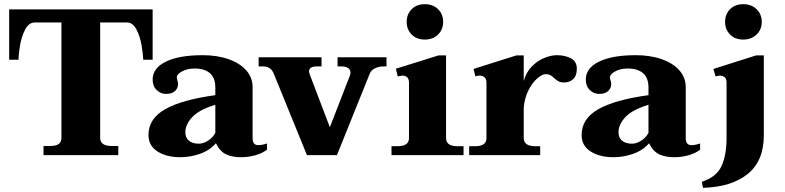

<svg xmlns="http://www.w3.org/2000/svg" viewBox="-20 -745 3768 922"><path d="M189 -44H220Q249 -44 262 -53.5Q275 -63 275 -83V-637H147Q118 -637 100.5 -602.5Q83 -568 76 -526Q69 -484 69 -458H24V-700H713V-458H668Q667 -485 660 -527Q653 -569 635.5 -603Q618 -637 590 -637H461V-83Q461 -44 516 -44H548V0H189Z M693 -97Q693 -175 773 -220.5Q853 -266 1014 -288V-325Q1014 -371 988 -393.5Q962 -416 915 -416Q891 -416 871.5 -409.5Q852 -403 840.5 -393Q829 -383 829 -375Q829 -370 832 -358.5Q835 -347 835 -341Q835 -322 820.5 -308Q806 -294 777 -294Q752 -294 732.5 -312.5Q713 -331 713 -363Q713 -418 776.5 -449Q840 -480 953 -480Q1024 -480 1078.5 -460.5Q1133 -441 1163 -406.5Q1193 -372 1193 -326V-83Q1193 -64 1200 -56Q1207 -48 1221 -48Q1238 -48 1262 -56V-26Q1240 -9 1206.5 0.5Q1173 10 1137 10Q1095 10 1065.5 -4Q1036 -18 1017 -57Q986 -22 939.5 -6Q893 10 846 10Q780 10 736.5 -17.5Q693 -45 693 -97ZM1014 -107V-242Q934 -217 902 -181.5Q870 -146 870 -110Q870 -84 887 -69.5Q904 -55 935 -55Q956 -55 979 -69.5Q1002 -84 1014 -107Z M1296 -388Q1288 -409 1275 -417.5Q1262 -426 1244 -426H1222V-470H1524V-426H1501Q1464 -426 1464 -402Q1464 -398 1468 -386L1564 -134L1659 -379Q1663 -387 1663 -396Q1663 -412 1650.5 -419Q1638 -426 1623 -426H1601V-470H1836V-426H1820Q1799 -426 1780.5 -417Q1762 -408 1755 -390L1598 0H1454Z M1933 -640Q1933 -677 1957 -701Q1981 -725 2020 -725Q2059 -725 2083.5 -701Q2108 -677 2108 -640Q2108 -603 2083.5 -579Q2059 -555 2020 -555Q1981 -555 1957 -579Q1933 -603 1933 -640ZM1860 -43H1890Q1944 -43 1944 -82V-348Q1944 -382 1911 -382Q1909 -382 1890 -378L1881 -415L2086 -479H2122V-82Q2122 -43 2176 -43H2206V0H1860Z M2750 -415Q2750 -382 2733 -365.5Q2716 -349 2688 -349Q2672 -349 2662 -354.5Q2652 -360 2641 -370Q2632 -379 2623 -384Q2614 -389 2601 -389Q2584 -389 2560.5 -369Q2537 -349 2518 -312Q2499 -275 2495 -228V-83Q2495 -43 2549 -43H2574V0H2233V-43H2263Q2316 -43 2316 -82V-348Q2316 -365 2307 -373.5Q2298 -382 2283 -382Q2272 -382 2263 -378L2254 -414L2460 -479H2495V-356Q2507 -399 2535 -427Q2563 -455 2595.5 -467.5Q2628 -480 2654 -480Q2693 -480 2721.5 -465Q2750 -450 2750 -415Z M2773 -97Q2773 -175 2853 -220.5Q2933 -266 3094 -288V-325Q3094 -371 3068 -393.5Q3042 -416 2995 -416Q2971 -416 2951.5 -409.5Q2932 -403 2920.5 -393Q2909 -383 2909 -375Q2909 -370 2912 -358.5Q2915 -347 2915 -341Q2915 -322 2900.5 -308Q2886 -294 2857 -294Q2832 -294 2812.5 -312.5Q2793 -331 2793 -363Q2793 -418 2856.5 -449Q2920 -480 3033 -480Q3104 -480 3158.5 -460.5Q3213 -441 3243 -406.5Q3273 -372 3273 -326V-83Q3273 -64 3280 -56Q3287 -48 3301 -48Q3318 -48 3342 -56V-26Q3320 -9 3286.5 0.5Q3253 10 3217 10Q3175 10 3145.5 -4Q3116 -18 3097 -57Q3066 -22 3019.5 -6Q2973 10 2926 10Q2860 10 2816.5 -17.5Q2773 -45 2773 -97ZM3094 -107V-242Q3014 -217 2982 -181.5Q2950 -146 2950 -110Q2950 -84 2967 -69.5Q2984 -55 3015 -55Q3036 -55 3059 -69.5Q3082 -84 3094 -107Z M3462 -640Q3462 -677 3486 -701Q3510 -725 3549 -725Q3588 -725 3613 -701Q3638 -677 3638 -640Q3638 -603 3613 -579Q3588 -555 3549 -555Q3510 -555 3486 -579Q3462 -603 3462 -640ZM3350 128Q3421 105 3445 52Q3469 -1 3469 -83V-348Q3469 -367 3459.5 -374.5Q3450 -382 3437 -382Q3433 -382 3416 -378L3406 -414L3611 -479H3648V-96Q3648 28 3570.5 90.5Q3493 153 3356 157Z"/></svg>

Font: Taviraj
Style: Bold
Weight: 700
Designer: Katatrad Team
Foundry: CadsonDemak
Version: Version 1.001